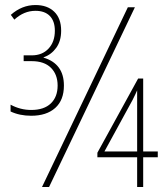

<svg xmlns="http://www.w3.org/2000/svg" viewBox="-20 -743 666 763"><path d="M22 -300V-327Q61 -306 104 -306Q155 -306 182 -332Q209 -358 209 -403Q209 -447 182.5 -473.5Q156 -500 106 -500H74V-523H106Q148 -523 173 -550Q198 -577 198 -621Q198 -659 178 -679.5Q158 -700 121 -700Q75 -700 37 -665L23 -684Q67 -723 121 -723Q168 -723 195.5 -696.5Q223 -670 223 -621Q223 -580 203.5 -553Q184 -526 153 -515V-514Q234 -490 234 -403Q234 -345 199.5 -314Q165 -283 104 -283Q58 -283 22 -300ZM488 -714H516L175 0H147ZM525 -118H367V-136L529 -431H549V-141H607V-118H549V0H525ZM525 -141V-334V-384Q520 -372 507 -346L395 -141Z"/></svg>

Font: Noto Sans Display Thin Cond
Style: Regular
Weight: 250
Width: 3
Designer: Monotype Design team
Foundry: Monotype Imaging Inc.
Version: Version 1.000